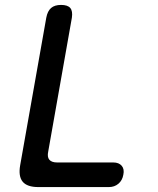

<svg xmlns="http://www.w3.org/2000/svg" viewBox="-20 -760 640 780"><path d="M136 0Q90 0 72 -22Q54 -44 62 -89L168 -688Q173 -715 187.5 -727.5Q202 -740 228 -740Q255 -740 265.5 -727.5Q276 -715 272 -688L176 -145Q171 -122 180.5 -111Q190 -100 212 -100H440Q463 -100 474.5 -86.5Q486 -73 481 -50Q477 -27 461 -13.5Q445 0 422 0Z"/></svg>

Font: Maple Mono NL Medium
Style: Italic
Weight: 500
Italic angle: -10°
Monospace: yes
Designer: subframe7536
Version: Version 7.000